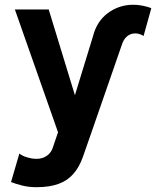

<svg xmlns="http://www.w3.org/2000/svg" viewBox="-20 -547 646 794"><path d="M573.7 -398.2 605.7 -512.9Q601.3 -514.9 596.7 -516.5Q592 -518.1 587.2 -519.3Q558.1 -527.3 531 -527.3Q472.7 -527.3 426.5 -493.3Q380.4 -459.2 364.7 -397.5L484.4 -363.3Q490.7 -384 505.2 -396.5Q519.8 -408.9 539.1 -408.9Q547.6 -408.9 555.7 -406.5Q566.4 -403.3 573.7 -398.2ZM323.2 100.8 358.4 0 484.4 -363.3 364.7 -397.5 289.8 -153.3 181.4 -507.8H41.5L220 0L199.2 61Q192.6 83.7 174.4 96.8Q156.2 109.9 131.1 109.9Q112.3 109.9 91.6 103.5Q70.8 97.2 60.1 87.9L25.6 205.8Q44.2 213.4 71.4 220.2Q98.6 227.1 131.1 227.1Q184.6 227.1 221.7 213.6Q258.8 200.2 283.3 172.2Q307.9 144.3 323.2 100.8Z"/></svg>

Font: Giphurs
Style: Regular
Weight: 400
Version: Version 2.010